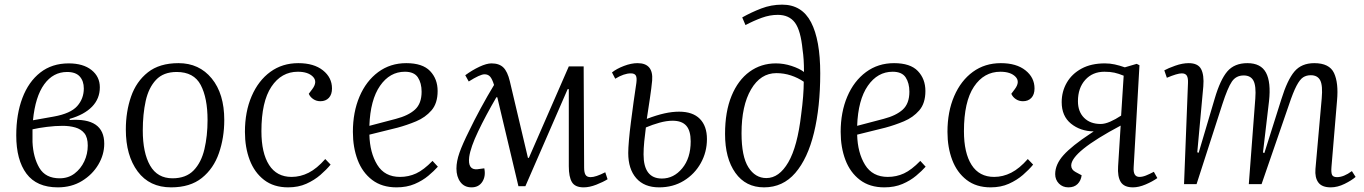

<svg xmlns="http://www.w3.org/2000/svg" viewBox="-20 -793 5876 827"><path d="M229 14Q138 14 94 -45Q50 -104 50 -210Q50 -301 76.5 -371Q103 -441 153.5 -480.5Q204 -520 276 -520Q338 -520 374 -491.5Q410 -463 410 -417Q410 -368 376.5 -333.5Q343 -299 280 -281V-276Q429 -287 429 -174Q429 -127 403.5 -84Q378 -41 333 -13.5Q288 14 229 14ZM122 -275 212 -291Q284 -304 312.5 -336Q341 -368 341 -412Q341 -444 323.5 -463.5Q306 -483 269 -483Q209 -483 170.5 -430Q132 -377 122 -275ZM237 -25Q274 -25 301 -45.5Q328 -66 343 -98Q358 -130 358 -166Q358 -201 343.5 -219Q329 -237 304 -244Q279 -251 250 -251Q218 -251 182 -246.5Q146 -242 120 -236Q120 -222 120 -209Q120 -196 120 -181Q123 -115 149.5 -70Q176 -25 237 -25Z M717 14Q624 14 573 -54.5Q522 -123 522 -235Q522 -312 544.5 -377Q567 -442 617 -481.5Q667 -521 749 -521Q838 -521 892 -455Q946 -389 946 -276Q946 -200 923 -133.5Q900 -67 849.5 -26.5Q799 14 717 14ZM723 -25Q781 -25 814 -59Q847 -93 860.5 -150.5Q874 -208 874 -276Q874 -371 844.5 -427Q815 -483 741 -483Q684 -483 652 -449Q620 -415 607.5 -358Q595 -301 595 -231Q595 -135 626.5 -80Q658 -25 723 -25Z M1265 -521Q1332 -521 1371 -490Q1410 -459 1410 -412Q1410 -386 1396.5 -371.5Q1383 -357 1360 -357Q1343 -357 1329.5 -366Q1316 -375 1310 -389L1325 -409Q1349 -441 1328 -462.5Q1307 -484 1263 -484Q1192 -484 1149 -419.5Q1106 -355 1106 -228Q1106 -134 1139 -82.5Q1172 -31 1236 -31Q1274 -31 1309.5 -49Q1345 -67 1381 -108L1404 -84Q1386 -62 1360 -39.5Q1334 -17 1299.5 -1.5Q1265 14 1221 14Q1159 14 1117.5 -18Q1076 -50 1055.5 -104Q1035 -158 1035 -225Q1035 -312 1064 -379Q1093 -446 1144.5 -483.5Q1196 -521 1265 -521Z M1730 -521Q1800 -521 1832.5 -487Q1865 -453 1865 -401Q1865 -348 1838.5 -317.5Q1812 -287 1772.5 -270.5Q1733 -254 1692 -243L1571 -213Q1573 -135 1605 -83Q1637 -31 1703 -31Q1740 -31 1772.5 -46Q1805 -61 1843 -100L1866 -75Q1850 -57 1825 -36Q1800 -15 1766 -0.5Q1732 14 1688 14Q1625 14 1583 -18Q1541 -50 1520.5 -104Q1500 -158 1500 -225Q1500 -310 1528.5 -377Q1557 -444 1609 -482.5Q1661 -521 1730 -521ZM1796 -398Q1796 -435 1780 -459.5Q1764 -484 1724 -484Q1659 -484 1617 -423.5Q1575 -363 1571 -251L1685 -281Q1739 -295 1767.5 -321Q1796 -347 1796 -398Z M2243 9H2213L2122 -374H2118Q2072 -295 2039.5 -227Q2007 -159 2001 -117Q1994 -60 2036 -64L2066 -68Q2073 -34 2057.5 -10Q2042 14 2011 14Q1980 14 1963 -9Q1946 -32 1946 -67Q1946 -98 1959 -135Q1972 -172 2001 -230Q2021 -272 2050.5 -326.5Q2080 -381 2108 -427Q2100 -453 2091 -463Q2082 -473 2067 -473Q2048 -473 1999 -442L1984 -469Q2014 -491 2045 -505.5Q2076 -520 2097 -520Q2130 -520 2148 -502.5Q2166 -485 2176 -443L2254 -113H2258L2430 -507H2494L2496 -71Q2496 -50 2502 -40Q2508 -30 2524 -30Q2546 -30 2587 -51L2597 -21Q2578 -9 2548.5 2.5Q2519 14 2494 14Q2457 14 2443.5 -8.5Q2430 -31 2430 -77V-409H2425Z M2766 -281Q2808 -297 2841.5 -304.5Q2875 -312 2905 -312Q2964 -312 2994.5 -281Q3025 -250 3025 -194Q3025 -138 2998.5 -90.5Q2972 -43 2925.5 -14.5Q2879 14 2819 14Q2755 14 2720.5 -25.5Q2686 -65 2686 -134Q2686 -154 2689 -189Q2692 -224 2697.5 -266.5Q2703 -309 2709 -353.5Q2715 -398 2721 -436Q2724 -459 2718.5 -468Q2713 -477 2697 -477Q2668 -477 2630 -454L2616 -481Q2636 -497 2667.5 -509Q2699 -521 2726 -521Q2795 -521 2789 -446Q2786 -414 2779.5 -370.5Q2773 -327 2766 -281ZM2762 -244Q2758 -215 2755 -184Q2752 -153 2752 -128Q2752 -24 2831 -24Q2882 -24 2918.5 -68Q2955 -112 2955 -184Q2955 -230 2936 -251.5Q2917 -273 2877 -273Q2851 -273 2820.5 -264.5Q2790 -256 2762 -244Z M3177 -718Q3216 -740 3259 -756.5Q3302 -773 3349 -773Q3434 -773 3473.5 -697Q3513 -621 3513 -477Q3513 -332 3486 -221Q3459 -110 3405.5 -48Q3352 14 3271 14Q3192 14 3147.5 -48.5Q3103 -111 3103 -216Q3103 -312 3131 -380Q3159 -448 3208.5 -484Q3258 -520 3322 -520Q3356 -520 3389.5 -509Q3423 -498 3443 -483Q3443 -512 3441.5 -535.5Q3440 -559 3437 -578Q3429 -662 3404 -695.5Q3379 -729 3330 -729Q3296 -729 3261.5 -716.5Q3227 -704 3191 -685ZM3281 -26Q3336 -26 3375.5 -94Q3415 -162 3431 -301Q3442 -383 3442 -441Q3417 -458 3387 -468Q3357 -478 3324 -478Q3256 -478 3215 -408Q3174 -338 3174 -219Q3174 -119 3203.5 -72.5Q3233 -26 3281 -26Z M3831 -521Q3901 -521 3933.5 -487Q3966 -453 3966 -401Q3966 -348 3939.5 -317.5Q3913 -287 3873.5 -270.5Q3834 -254 3793 -243L3672 -213Q3674 -135 3706 -83Q3738 -31 3804 -31Q3841 -31 3873.5 -46Q3906 -61 3944 -100L3967 -75Q3951 -57 3926 -36Q3901 -15 3867 -0.5Q3833 14 3789 14Q3726 14 3684 -18Q3642 -50 3621.5 -104Q3601 -158 3601 -225Q3601 -310 3629.5 -377Q3658 -444 3710 -482.5Q3762 -521 3831 -521ZM3897 -398Q3897 -435 3881 -459.5Q3865 -484 3825 -484Q3760 -484 3718 -423.5Q3676 -363 3672 -251L3786 -281Q3840 -295 3868.5 -321Q3897 -347 3897 -398Z M4291 -521Q4358 -521 4397 -490Q4436 -459 4436 -412Q4436 -386 4422.5 -371.5Q4409 -357 4386 -357Q4369 -357 4355.5 -366Q4342 -375 4336 -389L4351 -409Q4375 -441 4354 -462.5Q4333 -484 4289 -484Q4218 -484 4175 -419.5Q4132 -355 4132 -228Q4132 -134 4165 -82.5Q4198 -31 4262 -31Q4300 -31 4335.5 -49Q4371 -67 4407 -108L4430 -84Q4412 -62 4386 -39.5Q4360 -17 4325.5 -1.5Q4291 14 4247 14Q4185 14 4143.5 -18Q4102 -50 4081.5 -104Q4061 -158 4061 -225Q4061 -312 4090 -379Q4119 -446 4170.5 -483.5Q4222 -521 4291 -521Z M4807 -252Q4594 -139 4594 -80Q4594 -62 4613 -52L4639 -38Q4636 -15 4621.5 -0.5Q4607 14 4582 14Q4557 14 4541 -2.5Q4525 -19 4525 -43Q4525 -85 4561 -125Q4597 -165 4676 -217L4691 -227Q4633 -228 4593 -260.5Q4553 -293 4553 -353Q4553 -399 4575 -437Q4597 -475 4638.5 -497.5Q4680 -520 4739 -520Q4761 -520 4781.5 -515.5Q4802 -511 4825 -503L4876 -518L4888 -512L4863 -73Q4860 -31 4888 -31Q4901 -31 4916 -37Q4931 -43 4950 -53L4965 -26Q4944 -11 4914.5 1.5Q4885 14 4860 14Q4822 14 4807.5 -9Q4793 -32 4796 -77ZM4820 -467Q4798 -476 4780 -480Q4762 -484 4737 -484Q4686 -484 4654.5 -449Q4623 -414 4623 -357Q4623 -312 4649.5 -285.5Q4676 -259 4721 -259Q4739 -259 4762 -269Q4785 -279 4809 -295Z M5387 -369Q5391 -423 5379 -445.5Q5367 -468 5337 -468Q5304 -468 5286 -441.5Q5268 -415 5245 -344L5134 0H5080L5097 -435Q5098 -457 5092 -467Q5086 -477 5070 -477Q5051 -477 5006 -458L4995 -490Q5011 -499 5042 -510Q5073 -521 5100 -521Q5140 -521 5153.5 -495.5Q5167 -470 5163 -421L5137 -137L5143 -135L5212 -368Q5236 -450 5266.5 -485.5Q5297 -521 5353 -521Q5411 -521 5433 -480Q5455 -439 5446 -357L5420 -136L5426 -134L5499 -365Q5525 -449 5555.5 -485Q5586 -521 5641 -521Q5706 -521 5726 -478.5Q5746 -436 5739 -360L5715 -74Q5713 -50 5717.5 -40Q5722 -30 5739 -30Q5768 -30 5803 -56L5819 -31Q5802 -16 5771.5 -1Q5741 14 5712 14Q5674 14 5658.5 -7Q5643 -28 5646 -65L5673 -369Q5678 -425 5666.5 -447Q5655 -469 5626 -469Q5607 -469 5593 -460Q5579 -451 5564.5 -423.5Q5550 -396 5532 -342L5414 0H5359Z"/></svg>

Font: Literata 36pt Light
Style: Italic
Weight: 300
Italic angle: -2°
Designer: Latin by Veronika Burian and Jose Scaglione. Greek by Irene Vlachou. Cyrillic by Vera Evstafieva
Foundry: TypeTogether
Version: Version 3.002